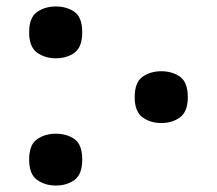

<svg xmlns="http://www.w3.org/2000/svg" viewBox="-20 -565 670 593"><path d="M152 -385Q119 -385 94.5 -402.5Q70 -420 70 -465Q70 -511 94.5 -528Q119 -545 152 -545Q187 -545 210.5 -528Q234 -511 234 -465Q234 -420 210.5 -402.5Q187 -385 152 -385ZM478 -185Q445 -185 420.5 -202.5Q396 -220 396 -265Q396 -311 420.5 -328Q445 -345 478 -345Q512 -345 536 -328Q560 -311 560 -265Q560 -220 536 -202.5Q512 -185 478 -185ZM152 8Q119 8 94.5 -9.5Q70 -27 70 -72Q70 -118 94.5 -135Q119 -152 152 -152Q187 -152 210.5 -135Q234 -118 234 -72Q234 -27 210.5 -9.5Q187 8 152 8Z"/></svg>

Font: Noto Serif
Style: Bold
Weight: 700
Designer: Monotype Design Team
Foundry: Monotype Imaging Inc.
Version: Version 2.014